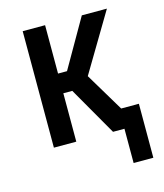

<svg xmlns="http://www.w3.org/2000/svg" viewBox="-103 -598 706 828"><g transform="rotate(-15 250.0 -183.5)"><path d="M391 153V0H340L216 -216H176V0H76V-520H176V-304H216L340 -520H452L297 -260L400 -88H479V153Z"/></g></svg>

Font: Iosevka SS18 Semibold
Style: Regular
Weight: 600
Monospace: yes
Designer: Belleve Invis
Foundry: Belleve Invis
Version: Version 25.1.1; ttfautohint (v1.8.4)